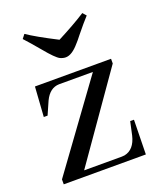

<svg xmlns="http://www.w3.org/2000/svg" viewBox="-123 -716 656 792"><g transform="rotate(-20 205.5 -319.5)"><path d="M118.2 -25.4 379.9 -399.4V-419.9H45.9L37.1 -289.1H53.7L79.1 -346.7Q101.6 -393.6 142.6 -394.5H291L19.5 -21.5V0H379.9L382.8 -151.4H366.2L353.5 -92.8Q339.8 -35.2 295.9 -26.4Q289.1 -25.4 283.2 -25.4ZM207 -489.3Q234.4 -489.3 266.6 -527.3Q274.4 -535.2 291 -556.6Q324.2 -597.7 346.7 -622.1L333 -637.7Q281.2 -604.5 207 -566.4Q117.2 -612.3 79.1 -638.7L65.4 -621.1Q89.8 -594.7 124 -553.7Q165 -503.9 182.6 -495.1Q195.3 -489.3 207 -489.3Z"/></g></svg>

Font: Abhaya Libre Medium
Style: Regular
Weight: 500
Designer: Pushpananda Ekanayake, Sol Matas, Pathum Egodawatta
Foundry: Mooniak
Version: Version 1.050 ; ttfautohint (v1.6)